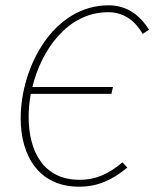

<svg xmlns="http://www.w3.org/2000/svg" viewBox="-20 -692 582 724"><path d="M278 12C350 12 404 -14 460 -60L442 -80C392 -38 344 -14 280 -14C146 -14 88 -118 88 -252C88 -280 91 -309 96 -338H400L406 -364H102C137 -506 236 -646 388 -646C450 -646 492 -610 518 -564L542 -580C512 -628 464 -672 390 -672C180 -672 58 -438 58 -246C58 -100 130 12 278 12Z"/></svg>

Font: Source Sans Pro ExtraLight
Style: Italic
Weight: 200
Italic angle: -11°
Designer: Paul D. Hunt
Foundry: Adobe Systems Incorporated
Version: Version 3.006;hotconv 1.0.111;makeotfexe 2.5.65597